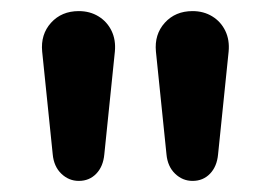

<svg xmlns="http://www.w3.org/2000/svg" viewBox="-20 -733 488 346"><path d="M122 -407Q104 -407 90.5 -420Q77 -433 75 -455L56 -640Q53 -671 72 -692Q91 -713 122 -713Q142 -713 157.5 -703.5Q173 -694 181 -677.5Q189 -661 187 -640L168 -455Q166 -433 153.5 -420Q141 -407 122 -407ZM327 -407Q309 -407 295.5 -420Q282 -433 280 -455L261 -640Q258 -671 277 -692Q296 -713 327 -713Q347 -713 362.5 -703.5Q378 -694 386 -677.5Q394 -661 392 -640L373 -455Q371 -433 358.5 -420Q346 -407 327 -407Z"/></svg>

Font: Nunito
Style: Bold
Weight: 700
Designer: Vernon Adams
Foundry: Vernon Adams
Version: Version 3.602